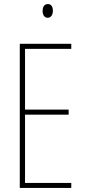

<svg xmlns="http://www.w3.org/2000/svg" viewBox="-20 -931 421 951"><path d="M217 -911C197 -911 191 -893 191 -877C191 -859 199 -843 216 -843C232 -843 242 -857 242 -878C242 -894 236 -911 217 -911ZM333 0V-25H104V-363H320V-388H104V-689H333V-714H78V0Z"/></svg>

Font: Noto Sans Devanagari UI ExtraCondensed Thin
Style: Regular
Weight: 100
Width: 2
Designer: Jelle Bosma - Monotype Design Team
Foundry: Monotype Imaging Inc.
Version: Version 2.004